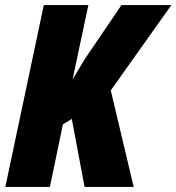

<svg xmlns="http://www.w3.org/2000/svg" viewBox="-20 -734 693 754"><path d="M1 0H176L227 -246L262 -267L312 0H505L415 -379L653 -714H457L311 -499L265 -422L327 -714H152Z"/></svg>

Font: Noto Sans Condensed Black
Style: Italic
Weight: 900
Width: 3
Italic angle: -12°
Designer: Monotype Design Team
Foundry: Monotype Imaging Inc.
Version: Version 2.013